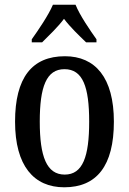

<svg xmlns="http://www.w3.org/2000/svg" viewBox="-20 -786 548 816"><path d="M115 -619V-606H159C188 -635 226 -671 252 -706C278 -671 316 -635 346 -606H390V-619C363 -657 319 -721 301 -766H205C186 -721 142 -657 115 -619ZM253 10C391 10 464 -81 464 -269C464 -456 385 -547 256 -547C116 -547 44 -456 44 -269C44 -81 124 10 253 10ZM255 -44C178 -44 149 -121 149 -269C149 -417 177 -492 254 -492C332 -492 359 -417 359 -269C359 -121 332 -44 255 -44Z"/></svg>

Font: Noto Serif Bengali Condensed Medium
Style: Regular
Weight: 500
Width: 3
Designer: Juan Bruce, Universal Thirst, Indian Type Foundry and the Monotype Design Team.
Foundry: Monotype Imaging Inc.
Version: Version 2.003